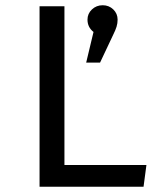

<svg xmlns="http://www.w3.org/2000/svg" viewBox="-20 -713 640 733"><path d="M131 0V-689H226V-83H539L528 0ZM314 -638Q314 -661 331 -677Q348 -693 372 -693Q396 -693 412.5 -677Q429 -661 429 -638Q429 -624 425 -611Q421 -598 412 -580L362 -474H309L337 -591Q314 -609 314 -638Z"/></svg>

Font: Wlorlttqgufhjawjgtejqphaquk
Style: Regular
Weight: 400
Monospace: yes
Designer: Carrois Corporate & Edenspiekermann
Foundry: Carrois Corporate GbR & Edenspiekermann AG
Version: Version 2.001